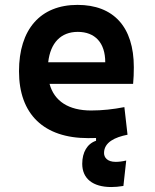

<svg xmlns="http://www.w3.org/2000/svg" viewBox="-20 -547 626 774"><path d="M428.7 207C442.9 207 460 205.6 477.5 202.6L488.8 100.1C472.7 104 458 105.5 446.3 105.5C412.1 105.5 399.4 87.4 399.4 69.8C399.4 26.4 443.8 5.9 494.1 -3.9L481.4 -115.2C436 -106.4 392.6 -101.6 347.2 -101.6C257.3 -101.6 198.7 -138.7 179.7 -209H516.6C518.6 -230 519.5 -251.5 519.5 -275.9C519.5 -439.5 437 -527.3 292.5 -527.3C142.6 -527.3 56.6 -428.7 56.6 -259.8C56.6 -85.9 157.2 9.8 335.4 9.8C345.2 9.8 356 9.8 367.2 9.3V20.5C332 32.2 311.5 66.4 311.5 113.3C311.5 172.9 354 207 428.7 207ZM174.3 -295.9C183.1 -374.5 225.6 -418.5 293.5 -418.5C362.8 -418.5 404.3 -375 404.3 -295.9Z"/></svg>

Font: Cascadia Code PL SemiBold
Style: Regular
Weight: 600
Monospace: yes
Designer: Aaron Bell
Foundry: Saja Typeworks
Version: Version 2404.023